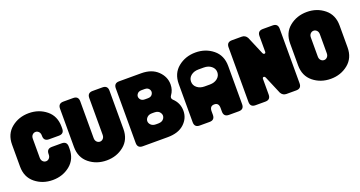

<svg xmlns="http://www.w3.org/2000/svg" viewBox="-42 -1322 3640 1944"><g transform="rotate(-20 1778.5 -350.0)"><path d="M14 -468Q14 -582 93 -646Q172 -710 281 -710Q389 -710 468 -646Q547 -582 547 -468V-447Q547 -391 491 -391H385Q329 -391 329 -447V-452Q329 -478 314.5 -493Q300 -508 281 -508Q261 -508 246.5 -493Q232 -478 232 -452V-248Q232 -222 246.5 -207Q261 -192 281 -192Q300 -192 314.5 -207Q329 -222 329 -248V-253Q329 -309 385 -309H491Q547 -309 547 -253V-232Q547 -118 468 -54Q389 10 281 10Q172 10 93 -54Q14 -118 14 -232Z M595 -644Q595 -700 651 -700H757Q813 -700 813 -644V-248Q813 -222 827.5 -207Q842 -192 862 -192Q881 -192 895.5 -207Q910 -222 910 -248V-644Q910 -700 966 -700H1072Q1128 -700 1128 -644V-232Q1128 -118 1049 -54Q970 10 862 10Q753 10 674 -54Q595 -118 595 -232Z M1196 -644Q1196 -700 1252 -700H1490Q1602 -700 1666.5 -638Q1731 -576 1731 -493Q1731 -432 1696 -385Q1679 -360 1700 -339Q1762 -282 1762 -197Q1762 -116 1699 -58Q1636 0 1521 0H1252Q1196 0 1196 -56ZM1434 -439H1468Q1503 -439 1517.5 -464Q1532 -489 1517.5 -513.5Q1503 -538 1468 -538H1434Q1399 -538 1384 -513.5Q1369 -489 1384 -464Q1399 -439 1434 -439ZM1454 -163H1479Q1523 -163 1541.5 -192.5Q1560 -222 1541.5 -252Q1523 -282 1479 -282H1454Q1420 -282 1401 -263.5Q1382 -245 1382 -222.5Q1382 -200 1401 -181.5Q1420 -163 1454 -163Z M1810 -468Q1810 -582 1889 -646Q1968 -710 2077 -710Q2185 -710 2264 -646Q2343 -582 2343 -468V-56Q2343 0 2287 0H2181Q2125 0 2125 -56V-95Q2125 -151 2077 -151Q2028 -151 2028 -95V-56Q2028 0 1972 0H1866Q1810 0 1810 -56ZM2048 -355H2105Q2154 -355 2186 -381Q2218 -407 2218 -447Q2218 -486 2186 -512Q2154 -538 2105 -538H2048Q1999 -538 1967 -512.5Q1935 -487 1935 -447Q1935 -407 1967 -381Q1999 -355 2048 -355Z M2661 -226Q2656 -238 2648 -240.5Q2640 -243 2634.5 -238.5Q2629 -234 2629 -226V-56Q2629 0 2573 0H2467Q2411 0 2411 -56V-644Q2411 -700 2467 -700H2573Q2611 -700 2631 -665L2712 -474Q2717 -462 2725 -459.5Q2733 -457 2738.5 -461.5Q2744 -466 2744 -474V-644Q2744 -700 2800 -700H2906Q2962 -700 2962 -644V-56Q2962 0 2906 0H2800Q2762 0 2742 -35Z M3010 -468Q3010 -582 3089 -646Q3168 -710 3277 -710Q3385 -710 3464 -646Q3543 -582 3543 -468V-232Q3543 -118 3464 -54Q3385 10 3277 10Q3168 10 3089 -54Q3010 -118 3010 -232ZM3228 -248Q3228 -222 3242.5 -207Q3257 -192 3277 -192Q3296 -192 3310.5 -207Q3325 -222 3325 -248V-452Q3325 -478 3310.5 -493Q3296 -508 3277 -508Q3257 -508 3242.5 -493Q3228 -478 3228 -452Z"/></g></svg>

Font: LT Crewmate
Style: Regular
Weight: 400
Designer: Daniel Lyons
Foundry: LyonsType
Version: Version 1.001;FEAKit 1.0